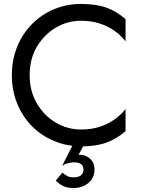

<svg xmlns="http://www.w3.org/2000/svg" viewBox="-20 -730 725 971"><path d="M130 -350Q130 -269 166.5 -207Q203 -145 262 -110Q321 -75 390 -75Q440 -75 481.5 -88Q523 -101 557 -124.5Q591 -148 615 -179V-67Q571 -28 519 -9Q471 9 401 10L377 53Q377 53 378 53Q378 53 378 53Q379 53 379 53Q379 53 379 53H382Q382 53 382 53Q383 53 383 53Q383 53 384 53Q384 53 384 53H386Q403 53 419.5 61.5Q436 70 447 86Q458 102 458 127Q458 157 443 178Q428 199 404 210Q380 221 352 221Q324 221 303.5 212.5Q283 204 262 183L296 143Q310 155 321.5 161Q333 167 352 167Q378 167 390 156Q402 145 402 127Q402 109 390 100Q378 91 352 91Q345 91 327.5 94.5Q310 98 294 109L346 7Q297 2 254 -17Q190 -43 142 -91.5Q94 -140 67 -206Q40 -272 40 -350Q40 -428 67 -494Q94 -560 142 -608.5Q190 -657 253.5 -683.5Q317 -710 390 -710Q467 -710 519 -691Q571 -672 615 -633V-521Q591 -552 557 -575.5Q523 -599 481.5 -612Q440 -625 390 -625Q321 -625 262 -590Q203 -555 166.5 -493.5Q130 -432 130 -350Z"/></svg>

Font: Jost
Style: Regular
Weight: 400
Version: Version 3.710